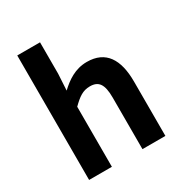

<svg xmlns="http://www.w3.org/2000/svg" viewBox="-184 -932 1008 1066"><g transform="rotate(-30 320.0 -399.0)"><path d="M79 0H225V-385C267 -426 296 -448 342 -448C397 -448 421 -417 421 -331V0H568V-349C568 -490 516 -574 395 -574C319 -574 264 -534 219 -492L225 -597V-798H79Z"/></g></svg>

Font: Noto Sans Japanese Bold
Style: Bold
Weight: 700
Designer: Ryoko NISHIZUKA (kana & ideographs); Paul D. Hunt (Latin, Greek & Cyrillic); Wenlong ZHANG (bopomofo); Sandoll Communica
Foundry: Adobe Systems Incorporated
Version: Version 1.000;PS 1;hotconv 1.0.78;makeotf.lib2.5.61930